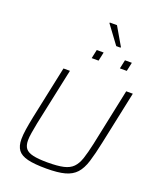

<svg xmlns="http://www.w3.org/2000/svg" viewBox="-193 -1214 1105 1337"><g transform="rotate(20 359.0 -545.5)"><path d="M316 8Q227 8 176.5 -4.5Q126 -17 104.5 -46Q83 -75 83 -126Q83 -158 89.5 -200Q96 -242 107 -296L190 -688H238L148 -265Q140 -223 134.5 -190.5Q129 -158 129 -134Q129 -95 145.5 -74Q162 -53 201.5 -44Q241 -35 309 -35Q383 -35 427 -45Q471 -55 496 -80.5Q521 -106 536 -151Q551 -196 566 -265L655 -688H704L621 -296Q602 -205 583.5 -146Q565 -87 534.5 -53.5Q504 -20 452.5 -6Q401 8 316 8ZM559 -823 573 -888H624L610 -823ZM350 -823 364 -888H415L401 -823ZM482 -960 383 -1094 384 -1099H437L515 -965L514 -960Z"/></g></svg>

Font: Saira ExtraLight
Style: Italic
Weight: 200
Italic angle: -12°
Designer: Hector Gatti with collaboration of the Omnibus-Type team
Foundry: Omnibus-Type
Version: Version 1.100; ttfautohint (v1.8.3)